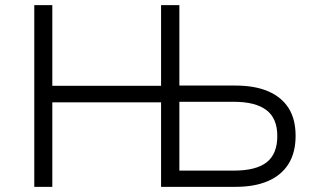

<svg xmlns="http://www.w3.org/2000/svg" viewBox="-20 -725 1231 745"><path d="M113 0V-705H183V-392H605V-705H676V-393H894Q968 -393 1020 -371Q1072 -349 1099.5 -306Q1127 -263 1127 -198Q1127 -133 1099.5 -89Q1072 -45 1020 -22.5Q968 0 894 0H605V-328H183V0ZM676 -63H887Q974 -63 1015 -95.5Q1056 -128 1056 -197Q1056 -266 1013.5 -298Q971 -330 888 -330H676Z"/></svg>

Font: Nunito Sans 7pt Light
Style: Regular
Weight: 300
Designer: Vernon Adams
Foundry: Vernon Adams
Version: Version 3.101;gftools[0.9.27]